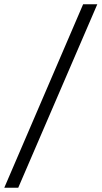

<svg xmlns="http://www.w3.org/2000/svg" viewBox="-34 -776 473 894"><path d="M-14 98 353 -756H419L51 98Z"/></svg>

Font: Maven Pro
Style: Regular
Weight: 400
Designer: Joe Prince
Foundry: Joe Prince
Version: Version 2.103